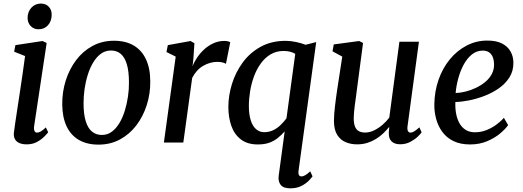

<svg xmlns="http://www.w3.org/2000/svg" viewBox="-20 -796 2919 1072"><path d="M129 10Q105.5 10 88.5 2.8Q71.5 -4.5 63.5 -18.8Q55.5 -33 57.5 -54.5Q60 -75 65 -109.5Q70 -144 76.8 -187.8Q83.5 -231.5 91 -281.2Q98.5 -331 106 -382.5Q113.5 -434 120 -483L59 -507.5L66 -544L217.5 -567L240.5 -556L170.5 -91.5Q168 -73.5 172.8 -64.5Q177.5 -55.5 186 -55.5Q196 -55.5 207.5 -62Q219 -68.5 236 -84.5L249 -57.5Q244 -50.5 228.2 -34.2Q212.5 -18 187.5 -4Q162.5 10 129 10ZM194.5 -632.5Q168.5 -632.5 151 -651Q133.5 -669.5 134 -698Q135 -731.5 155.8 -753.8Q176.5 -776 208.5 -776Q236 -776 252.5 -758.2Q269 -740.5 268.5 -714Q268.5 -678.5 248.2 -655.5Q228 -632.5 194.5 -632.5Z M616.5 -568.5Q681.5 -568.5 726.5 -542Q771.5 -515.5 795.2 -464.5Q819 -413.5 819 -340.5Q819.5 -272 799.2 -208.8Q779 -145.5 741 -95.8Q703 -46 649.5 -17.2Q596 11.5 530 11.5Q466 11.5 420.8 -14.5Q375.5 -40.5 351.8 -91Q328 -141.5 327.5 -213Q327 -283 347.2 -346.8Q367.5 -410.5 405.2 -460.5Q443 -510.5 496.5 -539.5Q550 -568.5 616.5 -568.5ZM599.5 -514Q568 -514 543.2 -495.8Q518.5 -477.5 500.2 -447Q482 -416.5 470 -378.2Q458 -340 452.2 -299.2Q446.5 -258.5 446.5 -220Q446.5 -158 458.8 -118.8Q471 -79.5 494 -61Q517 -42.5 548.5 -42.5Q580 -42.5 604.2 -60.5Q628.5 -78.5 646.8 -109Q665 -139.5 676.8 -177.8Q688.5 -216 694.5 -256.8Q700.5 -297.5 700 -336Q700 -398 688.2 -437.2Q676.5 -476.5 654.2 -495.2Q632 -514 599.5 -514Z M895 0 961 -480 909.5 -505.5 917 -544 1044 -567 1065.5 -554.5 1059.5 -465 1055 -425.5Q1063.5 -449 1080 -473.8Q1096.5 -498.5 1119.5 -519.8Q1142.5 -541 1171.2 -554.2Q1200 -567.5 1233 -567.5Q1242.5 -567.5 1252 -565.5Q1261.5 -563.5 1265.5 -560L1241.5 -439.5Q1236.5 -443.5 1224 -447Q1211.5 -450.5 1192 -450.5Q1173 -450.5 1153.2 -445Q1133.5 -439.5 1114.5 -428.5Q1095.5 -417.5 1080 -400.5Q1064.5 -383.5 1053 -361L1003.5 0Z M1646.5 160Q1645 173 1649 181Q1653 189 1664 189Q1672.5 189 1685 181.8Q1697.5 174.5 1712 160.5L1725 188.5Q1721 194.5 1705.8 211Q1690.5 227.5 1664.2 241.5Q1638 255.5 1600.5 255.5Q1562 255.5 1547 236Q1532 216.5 1536 185.5L1569.5 -62.5Q1552 -42.5 1531.2 -25.8Q1510.5 -9 1483.8 0.8Q1457 10.5 1419.5 10.5Q1361.5 10.5 1325 -17.5Q1288.5 -45.5 1271.8 -92.8Q1255 -140 1255 -198.5Q1255 -262 1275 -327Q1295 -392 1335 -446.8Q1375 -501.5 1435.2 -534.8Q1495.5 -568 1575 -568Q1603 -568 1634.2 -561.2Q1665.5 -554.5 1686 -546L1745.5 -561ZM1628.5 -495.5Q1614 -504 1597.5 -507.8Q1581 -511.5 1563.5 -511.5Q1522.5 -511.5 1490.8 -492.5Q1459 -473.5 1435.8 -441.2Q1412.5 -409 1398 -369.2Q1383.5 -329.5 1376.5 -286.8Q1369.5 -244 1369.5 -204.5Q1369.5 -158 1379.8 -125Q1390 -92 1409.5 -75Q1429 -58 1454.5 -58Q1483 -58 1506 -69.2Q1529 -80.5 1547.2 -98.5Q1565.5 -116.5 1579.5 -135.5Z M1973.5 10Q1939.5 10 1910.5 -2Q1881.5 -14 1863.2 -42.2Q1845 -70.5 1844.5 -120Q1844.5 -137.5 1846 -158.2Q1847.5 -179 1850.2 -202Q1853 -225 1856 -248.8Q1859 -272.5 1862.5 -294.5L1891 -480L1836.5 -509.5L1843.5 -548L1985.5 -567L2007 -556L1972 -290.5Q1969.5 -269 1966.5 -248.2Q1963.5 -227.5 1961 -208Q1958.5 -188.5 1956.8 -170.5Q1955 -152.5 1955 -137Q1955 -105 1962.8 -87.5Q1970.5 -70 1984.8 -63Q1999 -56 2019 -56Q2044 -56 2069 -68.2Q2094 -80.5 2116 -99.5Q2138 -118.5 2153.5 -139.5L2210 -563H2319L2255.5 -92Q2253 -73 2257.8 -64.2Q2262.5 -55.5 2271.5 -55.5Q2281 -55.5 2292 -62Q2303 -68.5 2321.5 -85L2334 -57.5Q2330 -50 2313.5 -34Q2297 -18 2271.5 -4.2Q2246 9.5 2214.5 9.5Q2182 9.5 2166 -7Q2150 -23.5 2151 -51Q2150.5 -53 2150.8 -56.8Q2151 -60.5 2151.5 -65.5Q2152 -70.5 2152.5 -75.5Q2153 -80.5 2153.5 -85L2152 -86Q2137.5 -68.5 2119.5 -51.2Q2101.5 -34 2079.2 -20.2Q2057 -6.5 2030.8 1.8Q2004.5 10 1973.5 10Z M2817 -97.5Q2803.5 -77.5 2773.8 -52Q2744 -26.5 2701 -8Q2658 10.5 2604.5 10.5Q2550 10.5 2511.5 -8.5Q2473 -27.5 2449.5 -59.8Q2426 -92 2415.2 -131.8Q2404.5 -171.5 2405 -213Q2406 -286 2428.5 -350.5Q2451 -415 2491 -464Q2531 -513 2584.8 -541.2Q2638.5 -569.5 2701 -569.5Q2751 -569.5 2782.8 -553.2Q2814.5 -537 2830.2 -509.2Q2846 -481.5 2846.5 -447Q2847 -399.5 2824.2 -363.8Q2801.5 -328 2764.2 -302.2Q2727 -276.5 2683.5 -260Q2640 -243.5 2597.5 -235.2Q2555 -227 2522.5 -226.5Q2521 -194 2526.2 -163.8Q2531.5 -133.5 2544.5 -109.5Q2557.5 -85.5 2579 -71.5Q2600.5 -57.5 2631.5 -57.5Q2663.5 -57.5 2692 -68Q2720.5 -78.5 2746.2 -96.5Q2772 -114.5 2793.5 -138ZM2676 -513.5Q2640.5 -513.5 2613.2 -490.8Q2586 -468 2567.2 -432Q2548.5 -396 2537.8 -355Q2527 -314 2524 -276.5Q2550 -277.5 2579.5 -284.8Q2609 -292 2637.2 -305.5Q2665.5 -319 2688.8 -338Q2712 -357 2725.5 -382Q2739 -407 2738.5 -437.5Q2737.5 -475.5 2721.2 -494.5Q2705 -513.5 2676 -513.5Z"/></svg>

Font: Merriweather Medium
Style: Italic
Weight: 500
Italic angle: -7.8°
Version: Version 2.101